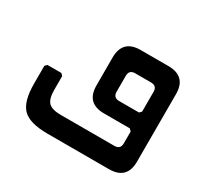

<svg xmlns="http://www.w3.org/2000/svg" viewBox="-97 -543 706 671"><g transform="rotate(30 256.0 -208.0)"><path d="M160 0Q88 0 60 -28Q32 -56 32 -128V-200L40 -208H96L104 -200V-144Q104 -108 118 -94Q132 -80 168 -80H384Q408 -80 408 -104V-152L400 -160H296Q224 -160 224 -232V-344Q224 -416 296 -416H408Q480 -416 480 -344V-72Q480 0 408 0ZM296 -248Q296 -224 320 -224H400L408 -232V-312Q408 -336 384 -336H320Q296 -336 296 -312Z"/></g></svg>

Font: Hasubi Mono
Style: Regular
Weight: 400
Designer: Eli Heuer
Foundry: Eli Heuer
Version: Version 1.000